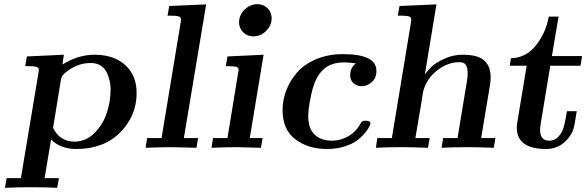

<svg xmlns="http://www.w3.org/2000/svg" viewBox="-20 -715 2846 929"><path d="M3.9 193.8 12.2 147H81.1L166 -361.8Q168 -371.6 168 -375Q168 -386.2 161.9 -389.2Q155.8 -392.1 143.1 -394Q131.8 -395 102.1 -395L109.9 -441.9L289.1 -450.2L282.2 -402.8Q356.4 -449.7 437 -450.2Q531.2 -450.2 586.2 -400.1Q641.1 -350.1 641.1 -264.2Q641.1 -155.3 562 -74.7Q482.9 5.9 349.1 5.9Q272.9 5.9 227.1 -40L195.8 147H265.1L256.8 193.8Q206.1 190.9 130.9 190.9Q66.9 190.9 3.9 193.8ZM236.8 -96.2Q269 -30.3 339.8 -29.8Q394 -29.8 435.1 -69.3Q476.1 -108.9 495.6 -165.5Q515.1 -222.2 515.1 -283.2Q515.1 -303.2 511 -322.5Q506.8 -341.8 497.3 -362.8Q487.8 -383.8 468 -397Q448.2 -410.2 418.9 -410.2Q348.1 -410.2 290 -357.9Q276.9 -344.7 274.9 -330.1Z M684.6 0 691.9 -46.9H761.7L852.5 -596.2Q855.5 -612.3 855.5 -618.2Q855.5 -629.4 850.6 -632.8Q845.7 -636.2 831.5 -638.2Q820.3 -639.2 790.5 -639.2L798.8 -686L977.5 -693.8L869.6 -46.9H938.5L930.7 0Q828.6 -2.9 807.6 -2.9Q762.7 -2.9 684.6 0Z M1003.4 0 1010.7 -46.9H1080.6L1132.3 -362.8Q1132.3 -364.7 1133.5 -369.4Q1134.8 -374 1134.8 -375Q1134.8 -389.2 1122.1 -392.1Q1109.4 -395 1072.8 -395L1080.6 -441.9L1255.4 -450.2L1188.5 -46.9H1250.5L1242.7 0Q1146.5 -2.9 1125.5 -2.9Q1078.6 -2.9 1003.4 0ZM1136.7 -606.9Q1136.7 -642.1 1163.6 -668.5Q1190.4 -694.8 1225.6 -694.8Q1255.4 -694.8 1274.9 -674.8Q1294.4 -654.8 1294.4 -627Q1294.4 -592.8 1268.1 -565.9Q1241.7 -539.1 1205.6 -539.1Q1175.8 -539.1 1156.2 -559.1Q1136.7 -579.1 1136.7 -606.9Z M1347.2 -183.1Q1347.2 -230 1364.7 -276.6Q1382.3 -323.2 1416.3 -363Q1450.2 -402.8 1508.3 -428Q1566.4 -453.1 1639.2 -453.1Q1801.3 -453.1 1801.3 -372.1Q1801.3 -336.9 1778.8 -317.4Q1756.3 -297.9 1730.5 -297.9Q1705.6 -297.9 1689.9 -313Q1674.3 -328.1 1674.3 -351.1Q1674.3 -387.2 1702.1 -408.2Q1672.4 -413.1 1641.6 -413.1Q1551.8 -413.1 1511.2 -334Q1495.1 -301.8 1485.4 -255.4Q1475.6 -209 1473.4 -186.5Q1471.2 -164.1 1471.2 -154.8Q1471.2 -92.8 1502.7 -63.5Q1534.2 -34.2 1584.5 -34.2Q1627.4 -34.2 1664.3 -55.2Q1701.2 -76.2 1721.2 -111.8Q1729 -126 1733.2 -128.4Q1737.3 -130.9 1749.5 -130.9Q1772.5 -130.9 1772.5 -117.2Q1772.5 -113.3 1766.4 -101.1Q1760.3 -88.9 1744.9 -70.3Q1729.5 -51.8 1707 -34.9Q1684.6 -18.1 1646 -6.1Q1607.4 5.9 1562.5 5.9Q1470.7 5.9 1408.9 -41Q1347.2 -87.9 1347.2 -183.1Z M1798.8 0 1805.7 -46.9H1876L1966.8 -596.2Q1969.7 -612.3 1969.7 -618.2Q1969.7 -629.4 1964.8 -632.8Q1960 -636.2 1945.8 -638.2Q1934.6 -639.2 1904.8 -639.2L1913.1 -686L2091.8 -693.8L2036.1 -356.9H2037.1Q2050.3 -375 2069.1 -393.1Q2087.9 -411.1 2129.9 -430.7Q2171.9 -450.2 2218.8 -450.2Q2293.9 -450.2 2324 -421.6Q2354 -393.1 2354 -341.8Q2354 -322.8 2351.1 -305.2L2308.1 -46.9H2377L2369.1 0Q2285.2 -2.9 2242.7 -2.9Q2165.5 -2.9 2116.7 0L2124 -46.9H2193.8L2240.7 -331.1Q2242.7 -343.3 2242.7 -360.8Q2242.7 -386.7 2234.4 -400.4Q2226.1 -414.1 2202.1 -414.1Q2145 -414.1 2093.5 -373Q2042 -332 2026.9 -270Q2023.9 -245.1 1989.7 -46.9H2059.1L2050.8 0Q1966.8 -2.9 1924.8 -2.9Q1847.7 -2.9 1798.8 0Z M2446.3 -397Q2446.3 -397 2449.2 -414.1Q2452.1 -431.2 2452.1 -433.1Q2525.4 -435.1 2573.5 -496.1Q2621.6 -557.1 2635.3 -634.8H2682.6L2650.4 -443.8H2796.4L2788.6 -397H2642.6L2596.2 -116.2Q2593.3 -99.1 2593.3 -85.9Q2593.3 -34.2 2638.2 -34.2Q2678.2 -34.2 2702.1 -84Q2710.9 -103 2723.1 -176.8H2770.5Q2760.7 -110.8 2754.6 -90.8Q2748.5 -70.8 2729.5 -45.9Q2687.5 5.9 2622.6 5.9Q2480.5 5.9 2480.5 -98.1Q2480.5 -109.4 2483.4 -126L2528.3 -397Z"/></svg>

Font: CMU Serif Extra
Style: BoldSlanted
Weight: 700
Italic angle: -9.46001°
Version: Version 0.7.0